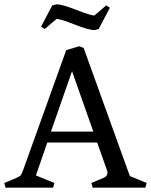

<svg xmlns="http://www.w3.org/2000/svg" viewBox="-33 -873 702 893"><path d="M467 -70Q467 -76 464 -83L419 -210H187L134 -57L220 -22L214 0H-7L-13 -22L42 -45Q59 -52 63.5 -58Q68 -64 75 -83L275 -640L336 -658L356 -650L571 -54L649 -22L643 0H398L392 -22L447 -45Q467 -53 467 -70ZM302 -542 204 -261H401ZM405 -801Q405 -801 406 -801L461 -848L478 -837L426 -738L406 -733Q380 -733 314 -759Q248 -785 231 -785Q231 -785 230 -785L175 -738L158 -749L210 -848L230 -853Q256 -853 322 -827Q388 -801 405 -801Z"/></svg>

Font: Fenix
Style: Regular
Weight: 400
Designer: Fernando Diaz
Foundry: Fernando Diaz
Version: 004.301